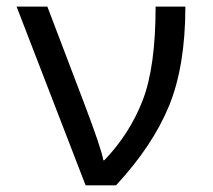

<svg xmlns="http://www.w3.org/2000/svg" viewBox="-20 -556 640 576"><path d="M29.8 -536.1H122.1L231 -250Q284.7 -108.9 290 -75.2H293Q369.6 -155.3 408.2 -255.4Q446.8 -355.5 446.8 -536.1H536.1Q536.1 -357.9 487.1 -238.3Q438 -118.7 328.1 0H236.8Z"/></svg>

Font: WenQuanYi Micro Hei Mono
Style: Regular
Weight: 400
Foundry: Ascender Corporation
Version: Version 0.2.0-beta